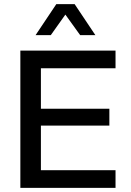

<svg xmlns="http://www.w3.org/2000/svg" viewBox="-20 -914 635 934"><path d="M79 0V-668H542V-582H179V-385H512V-303H179V-86H542V0ZM153 -743 254 -894H343L444 -743H370L298 -843L227 -743Z"/></svg>

Font: Gantari Medium
Style: Regular
Weight: 500
Designer: Anugrah Pasau
Foundry: Lafontype
Version: Version 1.000; ttfautohint (v1.8.4.7-5d5b)